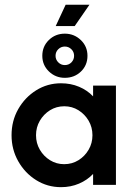

<svg xmlns="http://www.w3.org/2000/svg" viewBox="-20 -776 557 806"><path d="M236.1 9.7Q179.2 9.7 131.9 -19.8Q84.7 -49.3 56.6 -99Q28.5 -148.6 28.5 -208.3Q28.5 -268.8 56.6 -318.1Q84.7 -367.4 131.9 -396.9Q179.2 -426.4 236.1 -426.4Q277.1 -426.4 311.8 -411.8Q346.5 -397.2 370.8 -371.5V-416.7H466.7V0H370.8V-45.8Q346.5 -20.1 311.8 -5.2Q277.1 9.7 236.1 9.7ZM249.3 -86.8Q282.6 -86.8 309.4 -103.5Q336.1 -120.1 352.1 -147.6Q368.1 -175 368.1 -208.3Q368.1 -241.7 352.1 -269.1Q336.1 -296.5 309.4 -313.2Q282.6 -329.9 250 -329.9Q216.7 -329.9 189.9 -313.2Q163.2 -296.5 147.2 -269.1Q131.2 -241.7 131.2 -208.3Q131.2 -175 147.2 -147.6Q163.2 -120.1 189.9 -103.5Q216.7 -86.8 249.3 -86.8ZM252.1 -449.3Q213.2 -449.3 185.4 -476Q157.6 -502.8 157.6 -541.7Q157.6 -581.2 185.1 -608Q212.5 -634.7 252.1 -634.7Q291 -634.7 319.1 -608Q347.2 -581.2 347.2 -541.7Q347.2 -502.1 319.8 -475.7Q292.4 -449.3 252.1 -449.3ZM252.1 -502.8Q268.7 -502.8 279.9 -514.2Q291 -525.7 291 -541.7Q291 -558.3 279.5 -569.4Q268.1 -580.6 252.1 -580.6Q236.1 -580.6 224.7 -569.4Q213.2 -558.3 213.2 -541.7Q213.2 -525.7 224.7 -514.2Q236.1 -502.8 252.1 -502.8ZM213.9 -666.7 255.6 -756.2H355.6L293.7 -666.7Z"/></svg>

Font: Afacad SemiBold
Style: Regular
Weight: 600
Designer: Kristian Moeller
Foundry: Dicotype
Version: Version 1.000